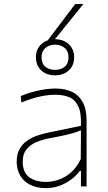

<svg xmlns="http://www.w3.org/2000/svg" viewBox="-20 -960 556 989"><path d="M217 9Q169 9 135.2 -8.2Q101.5 -25.5 83.8 -56Q66 -86.5 66 -127Q66 -166 80.8 -192.2Q95.5 -218.5 119.2 -235Q143 -251.5 170.5 -261Q198 -270.5 224 -276L397 -312Q399.5 -381 381.8 -415.2Q364 -449.5 333.2 -460.8Q302.5 -472 266 -472Q249 -472 229.8 -470Q210.5 -468 189.2 -463.5Q168 -459 143.2 -451.2Q118.5 -443.5 90 -432L87 -465Q105 -473 126.8 -480Q148.5 -487 172.2 -492.5Q196 -498 220 -501Q244 -504 266 -504Q314.5 -504 350.5 -487Q386.5 -470 406.2 -433.5Q426 -397 426 -339Q426 -316.5 426 -281Q426 -245.5 426 -211V-137Q426 -107 426 -73.5Q426 -40 426 0H397V-80H391Q374 -56 347.2 -35.8Q320.5 -15.5 287 -3.2Q253.5 9 217 9ZM217 -23Q249.5 -23 283.2 -34.8Q317 -46.5 346.5 -72.5Q376 -98.5 396 -141L397 -289Q387.5 -284.5 371.5 -279Q355.5 -273.5 324 -266Q292.5 -258.5 236 -248Q198.5 -241 167 -227.8Q135.5 -214.5 116.2 -190.5Q97 -166.5 97 -128Q97 -71 130.8 -47Q164.5 -23 217 -23ZM263 -572Q234.5 -572 212.5 -583.2Q190.5 -594.5 177.8 -615.2Q165 -636 165 -665Q165 -706.5 192.8 -732.2Q220.5 -758 264 -758Q292.5 -758 314.8 -746.2Q337 -734.5 349.5 -713.5Q362 -692.5 362 -665Q362 -636 349.2 -615.2Q336.5 -594.5 314.2 -583.2Q292 -572 263 -572ZM263 -600Q293 -600 313 -616Q333 -632 333 -665Q333 -696 313.2 -713Q293.5 -730 264 -730Q234 -730 214 -713Q194 -696 194 -665Q194 -632 214 -616Q234 -600 263 -600ZM222 -747Q258.5 -795 295 -843.5Q331.5 -892 367 -939L410 -940Q384 -907.5 358 -875.5Q332 -843.5 306.5 -811.8Q281 -780 255 -748Z"/></svg>

Font: Commissioner Thin Thin
Style: Regular
Weight: 250
Version: Version 1.000